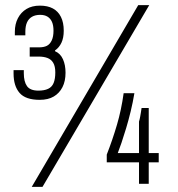

<svg xmlns="http://www.w3.org/2000/svg" viewBox="-20 -718 694 750"><path d="M104 12 520 -698H563L146 12ZM135 -328Q80 -328 56.5 -355Q33 -382 33 -431V-444H73V-432Q73 -399 85.5 -381.5Q98 -364 130 -364Q153 -364 168 -371Q183 -378 189.5 -394Q196 -410 196 -435Q196 -459 188 -472.5Q180 -486 165.5 -491.5Q151 -497 131 -497H96V-533H132Q151 -533 163 -539Q175 -545 182 -560Q189 -575 189 -598Q189 -619 183 -632.5Q177 -646 165.5 -653Q154 -660 137 -660Q118 -660 105 -652.5Q92 -645 85.5 -630.5Q79 -616 79 -594V-580H38V-594Q38 -624 50 -647Q62 -670 83.5 -683Q105 -696 136 -696Q166 -696 186.5 -685Q207 -674 218 -652Q229 -630 229 -598Q229 -570 220 -551Q211 -532 195 -521V-518Q216 -509 226 -486.5Q236 -464 236 -434Q236 -401 224 -377.5Q212 -354 190 -341Q168 -328 135 -328ZM523 0V-84H397V-114Q420 -173 437 -231Q454 -289 463 -354H505Q499 -318 490.5 -283Q482 -248 472.5 -216.5Q463 -185 454.5 -160Q446 -135 440 -120H523V-243Q526 -253 527.5 -262Q529 -271 530.5 -279.5Q532 -288 533 -296H561V-120H600V-84H561V0Z"/></svg>

Font: Archivo Condensed Thin
Style: Regular
Weight: 250
Width: 3
Designer: Hector Gatti
Foundry: Omnibus-Type
Version: Version 2.001